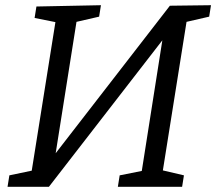

<svg xmlns="http://www.w3.org/2000/svg" viewBox="-20 -718 831 738"><path d="M791 -698 784 -654 697 -634 606 -63 687 -44 680 0H433L440 -44L525 -61L604 -563L168 0H9L16 -44L102 -62L193 -633L113 -649L120 -693L368 -698L361 -654L274 -634L194 -129L633 -696Z"/></svg>

Font: Bitter Pro
Style: Italic
Weight: 400
Italic angle: -9°
Designer: Sol Matas, and Bitter project Authors
Foundry: Sol Matas
Version: Version 1.010